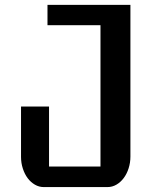

<svg xmlns="http://www.w3.org/2000/svg" viewBox="-20 -760 647 780"><path d="M65.4 -327.1H179.2V-83.5H388.2V-657.7H172.9V-740.2H509.8V-124Q509.8 -98.6 502.4 -75.9Q495.1 -53.2 482.4 -36.4Q469.7 -19.5 452.9 -9.8Q436 0 416.5 0H157.7Q138.7 0 121.8 -9.8Q105 -19.5 92.5 -36.1Q80.1 -52.7 72.8 -75.2Q65.4 -97.7 65.4 -123Z"/></svg>

Font: Atomic Age
Style: Regular
Weight: 400
Designer: James Grieshaber
Foundry: James Grieshaber
Version: Version 1.008; ttfautohint (v1.4.1) -l 6 -r 46 -G 0 -x 0 -H 